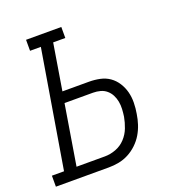

<svg xmlns="http://www.w3.org/2000/svg" viewBox="-146 -843 879 952"><g transform="rotate(-20 293.5 -367.5)"><path d="M-13 0V-58H51L154 -677H97V-735H283V-677H219L179 -433H319Q349 -433 377 -427Q405 -421 427 -405.5Q449 -390 464 -366.5Q479 -343 486 -316Q493 -289 492.5 -259.5Q492 -230 487 -202Q483 -175 474.5 -149Q466 -123 452 -99.5Q438 -76 417 -56Q396 -36 371 -23Q346 -10 319.5 -5Q293 0 267 0ZM267 -58Q296 -58 325 -69Q354 -80 375 -102.5Q396 -125 407 -153.5Q418 -182 423 -210Q426 -230 427 -250Q428 -270 424.5 -289Q421 -308 412.5 -324.5Q404 -341 390 -353Q376 -365 357.5 -370Q339 -375 319 -375H169L117 -58Z"/></g></svg>

Font: Iosevka Slab Light Extended
Style: Italic
Weight: 300
Width: 7
Italic angle: -9°
Monospace: yes
Designer: Belleve Invis
Foundry: Belleve Invis
Version: Version 11.1.0; ttfautohint (v1.8.3)